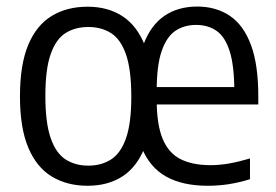

<svg xmlns="http://www.w3.org/2000/svg" viewBox="-20 -572 864 601"><path d="M254 9.5Q190.5 9.5 142.8 -19Q95 -47.5 68.8 -109.2Q42.5 -171 42.5 -270.5Q42.5 -370 68.5 -431.8Q94.5 -493.5 142 -522.2Q189.5 -551 254 -551Q318 -551 363.5 -521.2Q409 -491.5 433.5 -429.8Q458 -368 458 -271Q458 -174 433.5 -111.8Q409 -49.5 363.5 -20Q318 9.5 254 9.5ZM256.5 -53.5Q297.5 -53.5 327.8 -73Q358 -92.5 374.5 -139.5Q391 -186.5 391 -269Q391 -353.5 374.5 -401.2Q358 -449 327.8 -468.2Q297.5 -487.5 256.5 -487.5Q215.5 -487.5 185.2 -468.5Q155 -449.5 138.5 -402.2Q122 -355 122 -272Q122 -188 138.5 -140.2Q155 -92.5 185.2 -73Q215.5 -53.5 256.5 -53.5ZM630.5 9.5Q552 9.5 500.5 -19Q449 -47.5 423.8 -109.2Q398.5 -171 398.5 -272L406.5 -280Q406.5 -373.5 429.5 -433.8Q452.5 -494 495.2 -522.8Q538 -551.5 597 -551.5Q656 -551.5 699 -522.8Q742 -494 765.2 -432.2Q788.5 -370.5 788.5 -270.5V-245H454.5V-299.5H729L713.5 -284.5Q713.5 -366 699 -411.5Q684.5 -457 657.8 -475.5Q631 -494 594 -494Q556.5 -494 529 -475.5Q501.5 -457 486 -412Q470.5 -367 470.5 -288V-259.5Q470.5 -183 488.8 -138.2Q507 -93.5 544.5 -74.2Q582 -55 639 -55Q666.5 -55 696.8 -60.2Q727 -65.5 762.5 -76V-11Q726.5 0 694.2 4.8Q662 9.5 630.5 9.5Z"/></svg>

Font: Encode Sans SemiCondensed
Style: Regular
Weight: 400
Width: 4
Designer: Multiple Designers
Foundry: Impallari Type
Version: Version 3.002